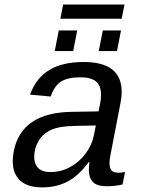

<svg xmlns="http://www.w3.org/2000/svg" viewBox="-20 -809 640 839"><path d="M497.1 -54.2Q510.3 -54.2 526.4 -57.6L515.6 -2.9Q481.4 4.9 446.3 4.9Q403.8 4.9 386 -13.7Q368.2 -32.2 368.2 -69.3L370.6 -101.1H367.7Q324.2 -41.5 275.6 -15.9Q227.1 9.8 164.6 9.8Q99.6 9.8 67.6 -20.5Q35.6 -50.8 35.6 -104Q35.6 -124 40 -147.5Q73.2 -317.9 295.4 -320.3L410.6 -322.3Q418.9 -361.8 420.2 -372.3Q421.4 -382.8 421.4 -394.5Q421.4 -436 398.9 -453.6Q376.5 -471.2 331.5 -471.2Q274.9 -471.2 245.8 -451.9Q216.8 -432.6 201.7 -387.2L111.3 -395.5Q137.7 -468.3 195.6 -503.2Q253.4 -538.1 345.7 -538.1Q511.7 -538.1 511.7 -407.7Q511.7 -385.7 506.8 -360.4L462.9 -132.8Q458.5 -111.8 458.5 -95.7Q458.5 -75.2 467.3 -64.7Q476.1 -54.2 497.1 -54.2ZM200.2 -57.1Q246.6 -57.1 287.1 -79.3Q327.6 -101.6 355 -139.2Q382.3 -176.8 390.1 -217.3L398.9 -260.7L305.7 -258.8Q239.7 -257.8 203.4 -241.5Q167 -225.1 148.2 -192.6Q129.4 -160.2 129.4 -122.6Q129.4 -92.3 147.2 -74.7Q165 -57.1 200.2 -57.1ZM411.6 -585.9 429.2 -675.8H508.8L491.2 -585.9ZM219.2 -585.9 236.8 -675.8H317.4L299.8 -585.9ZM511.7 -727.1H243.7L255.9 -789.1H523.9Z"/></svg>

Font: Cousine
Style: Italic
Weight: 400
Italic angle: -12°
Monospace: yes
Designer: Steve Matteson
Foundry: Monotype Imaging Inc.
Version: Version 1.21